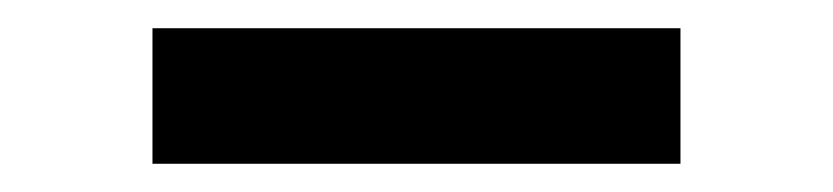

<svg xmlns="http://www.w3.org/2000/svg" viewBox="-20 102 590 136"><path d="M88 218H462V122H88Z"/></svg>

Font: Finlandica Medium
Style: Regular
Weight: 500
Designer: Niklas Ekholm, Juho Hiilivirta, Jaakko Suomalainen
Foundry: Helsinki Type Studio
Version: Version 2.000;Glyphs 3.2 (3202)